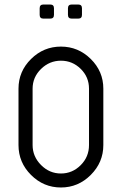

<svg xmlns="http://www.w3.org/2000/svg" viewBox="-20 -831 540 851"><path d="M172.4 -811H202.6Q219.2 -811 219.2 -794.4V-765.1Q219.2 -748.5 202.6 -748.5H172.4Q155.8 -748.5 155.8 -765.1V-794.4Q155.8 -811 172.4 -811ZM297.9 -811H326.7Q343.3 -811 343.3 -794.4V-765.1Q343.3 -748.5 326.7 -748.5H297.9Q281.2 -748.5 281.2 -765.1V-794.4Q281.2 -811 297.9 -811ZM250 -624.5Q326.7 -624.5 382.3 -569.6Q438 -514.6 438 -438V-188Q438 -111.3 382.3 -55.7Q326.7 0 250 0Q173.3 0 117.7 -55.4Q62 -110.8 62 -188V-438Q62 -514.6 117.7 -569.6Q173.3 -624.5 250 -624.5ZM374.5 -188V-438Q374.5 -489.7 337.6 -525.9Q300.8 -562 250 -562Q199.2 -562 161.9 -525.4Q124.5 -488.8 124.5 -438V-188Q124.5 -137.2 161.9 -99.6Q199.2 -62 250 -62Q300.8 -62 337.6 -98.9Q374.5 -135.7 374.5 -188Z"/></svg>

Font: GOSTRUS
Style: type_B
Weight: 400
Designer: Юрий и Татьяна Кривогуз
Version: Version 02.00